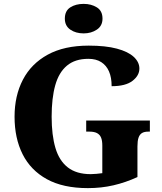

<svg xmlns="http://www.w3.org/2000/svg" viewBox="-20 -959 832 989"><path d="M433 10Q305 10 221.5 -36Q138 -82 96.5 -164.5Q55 -247 55 -358Q55 -466 98 -548.5Q141 -631 226 -677.5Q311 -724 437 -724Q524 -724 582 -708.5Q640 -693 669 -666Q698 -639 698 -606Q698 -570 662.5 -542.5Q627 -515 555 -515Q555 -560 541.5 -591Q528 -622 501.5 -639Q475 -656 435 -656Q367 -656 325 -621Q283 -586 264.5 -519.5Q246 -453 246 -358Q246 -263 265.5 -197Q285 -131 329.5 -96.5Q374 -62 447 -62Q461 -62 476.5 -63.5Q492 -65 507 -67V-209Q507 -235 500.5 -250.5Q494 -266 479.5 -273.5Q465 -281 441 -281H424V-338H752V-281H744Q723 -281 711 -273.5Q699 -266 693.5 -249.5Q688 -233 688 -205V-47Q627 -19 564.5 -4.5Q502 10 433 10ZM411 -787Q370 -787 342 -806.5Q314 -826 314 -863Q314 -903 342 -921Q370 -939 411 -939Q450 -939 479 -921Q508 -903 508 -863Q508 -826 479 -806.5Q450 -787 411 -787Z"/></svg>

Font: Noto Serif Ethiopic ExtraBold
Style: Regular
Weight: 800
Version: Version 2.102